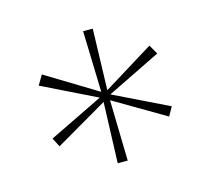

<svg xmlns="http://www.w3.org/2000/svg" viewBox="-65 -792 568 519"><g transform="rotate(-15 219.0 -532.5)"><path d="M205 -348 211 -518 65 -433 52 -458 204 -532 53 -606 69 -633 212 -546 207 -717H234L229 -546L370 -633L385 -607L234 -533L386 -459L372 -434L229 -518L233 -348Z"/></g></svg>

Font: DM Sans 36pt Thin
Style: Regular
Weight: 250
Designer: Colophon Foundry, Jonny Pinhorn
Foundry: Colophon Foundry
Version: Version 4.004;gftools[0.9.30]